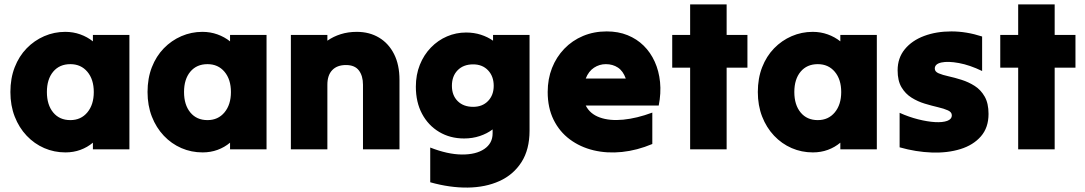

<svg xmlns="http://www.w3.org/2000/svg" viewBox="-20 -675 4907 868"><path d="M400 0Q400 -8 400 -15.5Q400 -23 400 -30Q375 -9 343.5 2.5Q312 14 276 14Q225 14 180 -5.5Q135 -25 100.5 -61.5Q66 -98 46.5 -148Q27 -198 27 -259Q27 -321 46.5 -371Q66 -421 100.5 -456.5Q135 -492 180 -511.5Q225 -531 275 -531Q311 -531 343 -519.5Q375 -508 400 -488Q400 -496 400 -503Q400 -510 400 -517Q441 -517 483 -517Q525 -517 565 -517Q565 -389 565 -258.5Q565 -128 565 0Q525 0 483 0Q441 0 400 0ZM298 -132Q298 -132 298 -132Q298 -132 298 -132Q346 -132 375 -167Q404 -202 404 -259Q404 -316 375 -350.5Q346 -385 298 -385Q249 -385 220.5 -351Q192 -317 192 -259Q192 -201 220.5 -166.5Q249 -132 298 -132Z M1020 0Q1020 -8 1020 -15.5Q1020 -23 1020 -30Q995 -9 963.5 2.5Q932 14 896 14Q845 14 800 -5.5Q755 -25 720.5 -61.5Q686 -98 666.5 -148Q647 -198 647 -259Q647 -321 666.5 -371Q686 -421 720.5 -456.5Q755 -492 800 -511.5Q845 -531 895 -531Q931 -531 963 -519.5Q995 -508 1020 -488Q1020 -496 1020 -503Q1020 -510 1020 -517Q1061 -517 1103 -517Q1145 -517 1185 -517Q1185 -389 1185 -258.5Q1185 -128 1185 0Q1145 0 1103 0Q1061 0 1020 0ZM918 -132Q918 -132 918 -132Q918 -132 918 -132Q966 -132 995 -167Q1024 -202 1024 -259Q1024 -316 995 -350.5Q966 -385 918 -385Q869 -385 840.5 -351Q812 -317 812 -259Q812 -201 840.5 -166.5Q869 -132 918 -132Z M1295 0Q1295 -128 1295 -258.5Q1295 -389 1295 -517Q1336 -517 1378 -517Q1420 -517 1460 -517Q1460 -510 1460 -504Q1460 -498 1460 -491Q1487 -510 1520.5 -520.5Q1554 -531 1593 -531Q1650 -531 1693.5 -505Q1737 -479 1761.5 -430.5Q1786 -382 1786 -314Q1786 -236 1786 -157Q1786 -78 1786 0Q1746 0 1704 0Q1662 0 1621 0Q1621 -72 1621 -146Q1621 -220 1621 -292Q1621 -332 1602.5 -356.5Q1584 -381 1544 -381Q1504 -381 1482 -358Q1460 -335 1460 -292Q1460 -220 1460 -146Q1460 -72 1460 0Q1420 0 1378 0Q1336 0 1295 0Z M2374 -84Q2374 -84 2374 -84Q2374 -84 2374 -84Q2374 1 2337.5 58Q2301 115 2238 143.5Q2175 172 2094.5 173Q2014 174 1925 149Q1925 110 1925 70.5Q1925 31 1925 -8Q2004 23 2068 23.5Q2132 24 2169.5 -1.5Q2207 -27 2207 -72Q2207 -77 2207 -81.5Q2207 -86 2207 -90Q2182 -71 2149 -60Q2116 -49 2078 -49Q2015 -49 1965.5 -78.5Q1916 -108 1888 -160.5Q1860 -213 1860 -283Q1860 -337 1878 -382Q1896 -427 1928 -460Q1960 -493 2001 -510.5Q2042 -528 2087 -528Q2123 -528 2154 -518Q2185 -508 2209 -491Q2209 -498 2209 -504Q2209 -510 2209 -517Q2250 -517 2292 -517Q2334 -517 2374 -517Q2374 -410 2374 -300.5Q2374 -191 2374 -84ZM2119 -192Q2119 -192 2119 -192Q2119 -192 2119 -192Q2161 -192 2186.5 -218.5Q2212 -245 2212 -287Q2212 -330 2186.5 -357Q2161 -384 2119 -384Q2075 -384 2049 -357.5Q2023 -331 2023 -287Q2023 -244 2049 -218Q2075 -192 2119 -192Z M2929 -24Q2929 -24 2929 -24Q2929 -24 2929 -24Q2860 5 2792 12Q2724 19 2663.5 4.5Q2603 -10 2556 -45Q2509 -80 2482.5 -134Q2456 -188 2456 -259Q2456 -318 2475.5 -367.5Q2495 -417 2531 -454.5Q2567 -492 2616 -512.5Q2665 -533 2723 -533Q2775 -533 2817 -516Q2859 -499 2890 -468.5Q2921 -438 2940 -396Q2959 -354 2964 -304Q2969 -254 2958 -198Q2876 -198 2793 -198Q2710 -198 2628 -198Q2647 -160 2691.5 -144Q2736 -128 2797.5 -134Q2859 -140 2929 -166Q2929 -131 2929 -95Q2929 -59 2929 -24ZM2719 -385Q2719 -385 2719 -385Q2719 -385 2719 -385Q2690 -385 2665.5 -369Q2641 -353 2628 -320Q2673 -320 2718.5 -320Q2764 -320 2809 -320Q2797 -354 2773.5 -369.5Q2750 -385 2719 -385Z M3100 0Q3100 -92 3100 -185Q3100 -278 3100 -369Q3080 -369 3059.5 -369Q3039 -369 3019 -369Q3019 -406 3019 -443Q3019 -480 3019 -517Q3039 -517 3059.5 -517Q3080 -517 3100 -517Q3100 -552 3100 -586.5Q3100 -621 3100 -655Q3141 -655 3183 -655Q3225 -655 3265 -655Q3265 -621 3265 -586.5Q3265 -552 3265 -517Q3288 -517 3312 -517Q3336 -517 3359 -517Q3359 -480 3359 -443Q3359 -406 3359 -369Q3336 -369 3312 -369Q3288 -369 3265 -369Q3265 -278 3265 -185Q3265 -92 3265 0Q3225 0 3183 0Q3141 0 3100 0Z M3779 0Q3779 -8 3779 -15.5Q3779 -23 3779 -30Q3754 -9 3722.5 2.5Q3691 14 3655 14Q3604 14 3559 -5.5Q3514 -25 3479.5 -61.5Q3445 -98 3425.5 -148Q3406 -198 3406 -259Q3406 -321 3425.5 -371Q3445 -421 3479.5 -456.5Q3514 -492 3559 -511.5Q3604 -531 3654 -531Q3690 -531 3722 -519.5Q3754 -508 3779 -488Q3779 -496 3779 -503Q3779 -510 3779 -517Q3820 -517 3862 -517Q3904 -517 3944 -517Q3944 -389 3944 -258.5Q3944 -128 3944 0Q3904 0 3862 0Q3820 0 3779 0ZM3677 -132Q3677 -132 3677 -132Q3677 -132 3677 -132Q3725 -132 3754 -167Q3783 -202 3783 -259Q3783 -316 3754 -350.5Q3725 -385 3677 -385Q3628 -385 3599.5 -351Q3571 -317 3571 -259Q3571 -201 3599.5 -166.5Q3628 -132 3677 -132Z M4449 -160Q4449 -160 4449 -160Q4449 -160 4449 -160Q4449 -98 4414.5 -58.5Q4380 -19 4322 -1Q4264 17 4192.5 14.5Q4121 12 4047 -9Q4047 -47 4047 -87Q4047 -127 4047 -165Q4089 -146 4131 -135.5Q4173 -125 4207 -123Q4241 -121 4262 -128.5Q4283 -136 4283 -154Q4283 -168 4265.5 -176Q4248 -184 4220 -190.5Q4192 -197 4160.5 -206.5Q4129 -216 4101 -233.5Q4073 -251 4055.5 -280.5Q4038 -310 4038 -357Q4038 -413 4070.5 -452.5Q4103 -492 4158 -512.5Q4213 -533 4281 -533Q4349 -533 4420 -510Q4420 -472 4420 -432Q4420 -392 4420 -354Q4364 -381 4315 -390Q4266 -399 4236 -392.5Q4206 -386 4206 -365Q4206 -351 4223.5 -343.5Q4241 -336 4268.5 -330Q4296 -324 4327.5 -314Q4359 -304 4386.5 -286.5Q4414 -269 4431.5 -238.5Q4449 -208 4449 -160Z M4583 0Q4583 -92 4583 -185Q4583 -278 4583 -369Q4563 -369 4542.5 -369Q4522 -369 4502 -369Q4502 -406 4502 -443Q4502 -480 4502 -517Q4522 -517 4542.5 -517Q4563 -517 4583 -517Q4583 -552 4583 -586.5Q4583 -621 4583 -655Q4624 -655 4666 -655Q4708 -655 4748 -655Q4748 -621 4748 -586.5Q4748 -552 4748 -517Q4771 -517 4795 -517Q4819 -517 4842 -517Q4842 -480 4842 -443Q4842 -406 4842 -369Q4819 -369 4795 -369Q4771 -369 4748 -369Q4748 -278 4748 -185Q4748 -92 4748 0Q4708 0 4666 0Q4624 0 4583 0Z"/></svg>

Font: Tilt Warp
Style: Regular
Weight: 400
Designer: Andy Clymer
Foundry: Andy Clymer
Version: Version 1.000